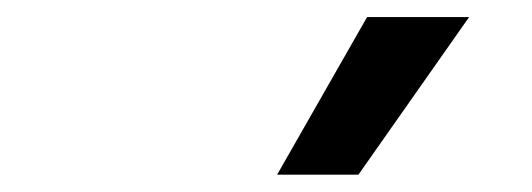

<svg xmlns="http://www.w3.org/2000/svg" viewBox="-20 -815 626 226"><path d="M306.2 -609.4 412.1 -794.9H532.2L401.9 -609.4Z"/></svg>

Font: Cascadia Mono NF
Style: Italic
Weight: 400
Italic angle: -10°
Monospace: yes
Designer: Aaron Bell
Foundry: Saja Typeworks
Version: Version 2404.023